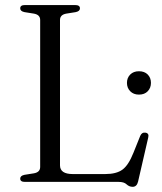

<svg xmlns="http://www.w3.org/2000/svg" viewBox="-20 -720 640 760"><path d="M279.5 -672 242 -666Q217.5 -661.5 217.5 -641V-65.5Q217.5 -31 268.5 -31H396Q441 -31 465 -48.8Q489 -66.5 508.5 -116L535 -182Q541.5 -197 555 -195Q571.5 -193 566.5 -174.5L526.5 -1Q521.5 19.5 505 19.5Q491.5 19.5 481.2 9.8Q471 0 450 0H78.5Q60 0 60 -13Q60 -24.5 77 -28L114.5 -34Q139 -38.5 139 -59V-641Q139 -661.5 114.5 -666L77 -672Q60 -675.5 60 -687Q60 -700 78.5 -700H277.5Q296.5 -700 296.5 -687Q296.5 -675.5 279.5 -672ZM530 -345.5Q508.5 -345.5 495.5 -358.8Q482.5 -372 482.5 -392Q482.5 -412 495.5 -425Q508.5 -438 530 -438Q552 -438 564.8 -425Q577.5 -412 577.5 -392Q577.5 -372 564.8 -358.8Q552 -345.5 530 -345.5Z"/></svg>

Font: Fraunces 9pt Light
Style: Regular
Weight: 300
Version: Version 1.000;[0bf87f6ff]